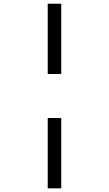

<svg xmlns="http://www.w3.org/2000/svg" viewBox="-20 -780 591 1041"><path d="M238.8 -759.8H312V-378.9H238.8ZM238.8 -140.1H312V241.2H238.8Z"/></svg>

Font: Noto Sans Southeast Asian
Style: Regular
Weight: 400
Designer: Monotype Design Team
Foundry: Monotype Imaging Inc.
Version: Version 1.06 uh; ttfautohint (v1.4.1)